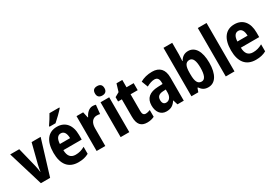

<svg xmlns="http://www.w3.org/2000/svg" viewBox="31 -1683 3705 2610"><g transform="rotate(-30 1883.5 -378.0)"><path d="M168 0H313L480 -547H338L260 -242C252 -205 243 -167 241 -138H238C234 -175 226 -214 218 -248L144 -547H2Z M900 -756V-766H745C721 -721 686 -667 653 -619V-606H748C795 -646 869 -719 900 -756ZM738 -556C600 -556 522 -456 522 -270C522 -92 600 10 755 10C821 10 871 -2 918 -28V-138C868 -110 825 -98 772 -98C696 -98 659 -144 657 -236H945V-309C945 -463 869 -556 738 -556ZM740 -452C791 -452 817 -406 818 -332H658C662 -415 693 -452 740 -452Z M1299 -557C1242 -557 1197 -509 1173 -456H1167L1147 -547H1043V0H1179V-278C1179 -369 1223 -417 1284 -417C1306 -417 1322 -415 1335 -411L1349 -550C1332 -555 1315 -557 1299 -557Z M1489 -761C1441 -761 1414 -739 1414 -687C1414 -637 1442 -614 1489 -614C1534 -614 1563 -637 1563 -687C1563 -738 1536 -761 1489 -761ZM1556 -547H1420V0H1556Z M1877 -105C1844 -105 1828 -127 1828 -172V-437H1940V-547H1828V-662H1737L1701 -544L1632 -505V-437H1691V-166C1691 -41 1740 10 1836 10C1880 10 1916 0 1947 -15V-121C1923 -112 1900 -105 1877 -105Z M2233 -557C2160 -557 2096 -540 2045 -510L2083 -411C2129 -436 2171 -450 2207 -450C2252 -450 2275 -423 2275 -362V-341L2200 -338C2068 -333 1998 -275 1998 -161C1998 -65 2045 10 2137 10C2209 10 2249 -17 2286 -74H2289L2312 0H2411V-363C2411 -491 2348 -557 2233 -557ZM2232 -252 2275 -254V-205C2275 -137 2240 -96 2192 -96C2157 -96 2136 -119 2136 -167C2136 -220 2164 -248 2232 -252Z M2668 -574V-760H2531V0H2639L2660 -59H2668C2701 -12 2736 10 2795 10C2904 10 2970 -94 2970 -274C2970 -455 2904 -556 2797 -556C2739 -556 2697 -528 2668 -476H2663C2665 -513 2668 -547 2668 -574ZM2753 -442C2806 -442 2832 -386 2832 -276C2832 -160 2805 -103 2754 -103C2692 -103 2668 -154 2668 -264V-288C2668 -388 2689 -442 2753 -442Z M3207 0V-760H3070V0Z M3524 -556C3386 -556 3308 -456 3308 -270C3308 -92 3386 10 3541 10C3607 10 3657 -2 3704 -28V-138C3654 -110 3611 -98 3558 -98C3482 -98 3445 -144 3443 -236H3731V-309C3731 -463 3655 -556 3524 -556ZM3526 -452C3577 -452 3603 -406 3604 -332H3444C3448 -415 3479 -452 3526 -452Z"/></g></svg>

Font: Noto Sans Lao Looped Condensed
Style: Bold
Weight: 700
Width: 3
Designer: Mark Frömberg, Ben Mitchell
Foundry: The Fontpad Ltd
Version: Version 1.002